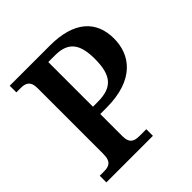

<svg xmlns="http://www.w3.org/2000/svg" viewBox="-189 -859 1003 1003"><g transform="rotate(-45 312.5 -357.0)"><path d="M32 0H376V-49H326C292 -49 262 -56 262 -111V-275H307C516 -275 592 -384 592 -503C592 -634 507 -714 329 -714H32V-665H63C97 -665 126 -657 126 -602V-116C126 -57 98 -49 63 -49H32ZM262 -329V-659H312C410 -659 446 -608 446 -499C446 -376 404 -329 297 -329Z"/></g></svg>

Font: Noto Serif Semi
Style: Regular
Weight: 600
Designer: Monotype Design Team
Foundry: Monotype Imaging Inc.
Version: Version 1.002